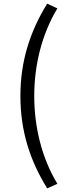

<svg xmlns="http://www.w3.org/2000/svg" viewBox="-20 -838 378 1054"><path d="M239 196 295 171C209 29 168 -141 168 -311C168 -480 209 -649 295 -792L239 -818C147 -668 92 -507 92 -311C92 -114 147 47 239 196Z"/></svg>

Font: ChiuKong Gothic CL
Style: Regular
Weight: 400
Designer: Ryoko NISHIZUKA 西塚涼子 (kana, bopomofo & ideographs); Paul D. Hunt (Latin, Greek & Cyrillic); Sandoll Communications 산돌커뮤니
Foundry: Adobe
Version: Version 1.300